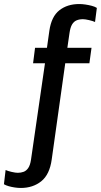

<svg xmlns="http://www.w3.org/2000/svg" viewBox="-104 -748 501 952"><path d="M-0.8 184Q-15 184 -30.9 181.6Q-46.8 179.2 -60.9 175.2Q-75 171.2 -84.5 165.5L-76.2 95Q-65.2 100 -46.2 104.4Q-27.2 108.8 -15.5 108.8Q-0.5 108.8 13 103.9Q26.5 99 36.1 84.9Q45.8 70.8 49.8 43.2L119 -434.2H60L69.8 -511H128.8L140.8 -596Q151 -666 190.4 -697Q229.8 -728 288.8 -728Q303.2 -728 319.4 -725.6Q335.5 -723.2 350.9 -719.2Q366.2 -715.2 376.2 -708.8L367.2 -639Q356.2 -644 337.2 -648.4Q318.2 -652.8 307.2 -652.8Q289.2 -652.8 275.8 -647.1Q262.2 -641.5 253.4 -626.8Q244.5 -612 240.5 -583.5L230 -511H349.8L339.2 -434.2H219.5L152.5 42.2Q142.2 117.5 100.6 150.8Q59 184 -0.8 184Z"/></svg>

Font: Chivo Medium
Style: Italic
Weight: 500
Italic angle: -8.05°
Designer: Hector Gatti
Foundry: Omnibus-Type
Version: Version 2.002